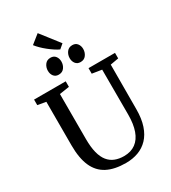

<svg xmlns="http://www.w3.org/2000/svg" viewBox="-270 -1290 1270 1429"><g transform="rotate(-30 365.0 -575.0)"><path d="M380 8Q282 8 218.2 -25.2Q154.5 -58.5 123.5 -128.5Q92.5 -198.5 92.5 -308V-683L21.5 -695.5V-743H293.5V-695.5L209 -682.5V-296Q209 -226 221.5 -177.5Q234 -129 258 -99.5Q282 -70 316 -56.8Q350 -43.5 392 -43.5Q452 -43.5 492.2 -73Q532.5 -102.5 552.5 -158.8Q572.5 -215 572.5 -295.5L572 -682.5L489.5 -695.5V-743H717V-695.5L646 -683L645 -301Q645 -219.5 625.2 -161Q605.5 -102.5 569.8 -65Q534 -27.5 485.8 -9.8Q437.5 8 380 8ZM274 -811.5Q247 -811.5 232.2 -830.5Q217.5 -849.5 217.5 -876.5Q217.5 -906 234.2 -929Q251 -952 282 -952H283Q310 -952 324.8 -933Q339.5 -914 339.5 -887Q339.5 -857.5 322.8 -834.5Q306 -811.5 275 -811.5ZM461.5 -811.5Q434.5 -811.5 419.8 -830.5Q405 -849.5 405 -876.5Q405 -906 421.8 -929Q438.5 -952 469.5 -952H470.5Q497.5 -952 512.2 -933Q527 -914 527 -887Q527 -857.5 510.2 -834.5Q493.5 -811.5 462.5 -811.5ZM376.5 -969Q358 -977.5 336 -992Q314 -1006.5 291.8 -1024.2Q269.5 -1042 250 -1061.2Q230.5 -1080.5 217 -1098L292 -1158L414.5 -1000.5L377.5 -969Z"/></g></svg>

Font: Merriweather 36pt Medium
Style: Regular
Weight: 500
Version: Version 2.100